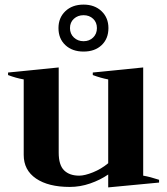

<svg xmlns="http://www.w3.org/2000/svg" viewBox="-20 -802 726 834"><path d="M234 -680Q234 -725 264 -753.5Q294 -782 343 -782Q391 -782 421 -753.5Q451 -725 451 -680Q451 -634 421.5 -606Q392 -578 343 -578Q294 -578 264 -606Q234 -634 234 -680ZM284 -680Q284 -655 301 -639Q318 -623 343 -623Q368 -623 384.5 -639Q401 -655 401 -680Q401 -705 384.5 -720.5Q368 -736 343 -736Q318 -736 301 -720.5Q284 -705 284 -680ZM671 -21V-9L450 12V-44Q415 -20 371.5 -5Q328 10 283 10Q190 10 136.5 -26.5Q83 -63 83 -129V-457Q49 -463 15 -476V-487L235 -509V-139Q235 -85 258.5 -62Q282 -39 324 -39Q348 -39 384 -53.5Q420 -68 450 -93V-457Q418 -463 383 -476V-487L602 -509V-39Q632 -34 671 -21Z"/></svg>

Font: Trirong
Style: Bold
Weight: 700
Designer: Katatrad Team
Foundry: CadsonDemak
Version: Version 1.001